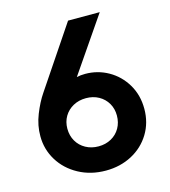

<svg xmlns="http://www.w3.org/2000/svg" viewBox="-109 -808 801 903"><g transform="rotate(-15 291.5 -356.0)"><path d="M39.1 -227.5Q38.6 -280.3 59.3 -332.5Q80.1 -384.8 105.5 -421.9L305.7 -719.7H460L276.9 -452.6Q295.4 -457 318.4 -457Q378.9 -457 430.7 -427.7Q482.4 -398.4 513.7 -345.9Q544.9 -293.5 544.9 -226.6Q544.9 -159.2 512.2 -105.7Q479.5 -52.2 422.9 -22.2Q366.2 7.8 295.9 7.8Q222.7 7.8 163.8 -24.2Q105 -56.2 72 -110.1Q39.1 -164.1 39.1 -227.5ZM412.1 -229.5Q412.1 -262.7 396.7 -289.1Q381.3 -315.4 354 -330.6Q326.7 -345.7 292 -345.7Q257.3 -345.7 229.7 -330.6Q202.1 -315.4 186.5 -289.1Q170.9 -262.7 170.9 -229.5Q170.9 -195.3 186.5 -168.5Q202.1 -141.6 229.7 -126.5Q257.3 -111.3 292 -111.3Q326.7 -111.3 354 -126.5Q381.3 -141.6 396.7 -168.5Q412.1 -195.3 412.1 -229.5Z"/></g></svg>

Font: Reddit Sans Strawberry
Style: Bold
Weight: 700
Designer: Stephen Hutchings
Foundry: Reddit
Version: Version 1.013